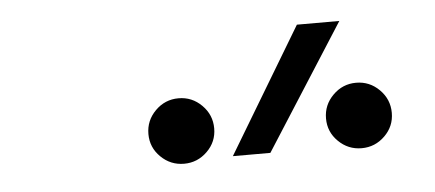

<svg xmlns="http://www.w3.org/2000/svg" viewBox="-29 -842 644 284"><g transform="rotate(-5 293.0 -700.0)"><path d="M307.6 -609.4 418.9 -794.9H481.9L363.3 -609.4ZM234.9 -604.5Q214.8 -604.5 200.4 -618.7Q186 -632.8 186 -652.8Q186 -672.9 200.4 -687.3Q214.8 -701.7 234.9 -701.7Q254.9 -701.7 269.3 -687.3Q283.7 -672.9 283.7 -652.8Q283.7 -632.8 269.3 -618.7Q254.9 -604.5 234.9 -604.5ZM498.5 -604.5Q478.5 -604.5 464.1 -618.7Q449.7 -632.8 449.7 -652.8Q449.7 -672.9 464.1 -687.3Q478.5 -701.7 498.5 -701.7Q518.6 -701.7 533 -687.3Q547.4 -672.9 547.4 -652.8Q547.4 -632.8 533 -618.7Q518.6 -604.5 498.5 -604.5Z"/></g></svg>

Font: Cascadia Mono PL ExtraLight
Style: Italic
Weight: 200
Italic angle: -10°
Monospace: yes
Designer: Aaron Bell
Foundry: Saja Typeworks
Version: Version 2404.023; ttfautohint (v1.8.4)